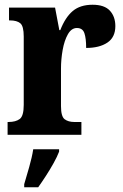

<svg xmlns="http://www.w3.org/2000/svg" viewBox="-20 -568 519 809"><path d="M12 0V-54H16Q46 -54 63 -66.5Q80 -79 80 -126V-414Q80 -458 65.5 -470Q51 -482 22 -482H18V-536H212L230 -441H234Q255 -495 286.5 -521.5Q318 -548 370 -548Q420 -548 443 -523Q466 -498 466 -458Q466 -411 432.5 -388.5Q399 -366 343 -366Q343 -407 335.5 -428.5Q328 -450 304 -450Q281 -450 266 -423.5Q251 -397 244 -357.5Q237 -318 237 -279V-121Q237 -77 252.5 -65.5Q268 -54 293 -54H323V0ZM82 208Q91 178 103 136Q115 94 120 61H229V71Q221 92 206 119Q191 146 173.5 173Q156 200 141 221H82Z"/></svg>

Font: Noto Serif Tamil Condensed ExtraBold
Style: Regular
Weight: 800
Width: 3
Designer: Indian Type Foundry, Tom Grace, and the Monotype Design Team
Foundry: Monotype Imaging Inc.
Version: Version 2.004; ttfautohint (v1.8.4.7-5d5b)